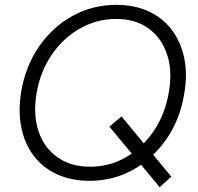

<svg xmlns="http://www.w3.org/2000/svg" viewBox="-20 -732 816 790"><path d="M349 12Q274 12 215.5 -14.5Q157 -41 119.5 -90Q82 -139 68 -206Q54 -273 67 -354Q85 -460 140.5 -540.5Q196 -621 278.5 -666.5Q361 -712 459 -712Q534 -712 592 -685Q650 -658 687 -609Q724 -560 738 -493Q752 -426 738 -346Q721 -241 665 -160Q609 -79 527.5 -33.5Q446 12 349 12ZM637 38 430 -211 480 -253 685 -5ZM351 -46Q431 -46 499 -85.5Q567 -125 613.5 -194.5Q660 -264 675 -354Q690 -442 667 -509.5Q644 -577 590.5 -615.5Q537 -654 458 -654Q378 -654 308.5 -614.5Q239 -575 192 -505.5Q145 -436 130 -346Q116 -258 139 -190.5Q162 -123 217 -84.5Q272 -46 351 -46Z"/></svg>

Font: Figtree Light Light
Style: Italic
Weight: 300
Italic angle: -9.5°
Version: Version 2.000